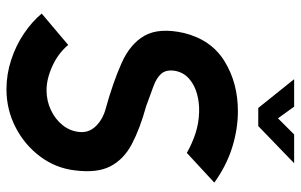

<svg xmlns="http://www.w3.org/2000/svg" viewBox="-188 -732 930 594"><g transform="rotate(90 277.0 -435.0)"><path d="M256 10Q210 10 165.5 -4.5Q121 -19 84 -44Q47 -69 22 -99L119 -181Q145 -150 184.5 -132Q224 -114 259 -114Q292 -114 320.5 -127.5Q349 -141 367 -163.5Q385 -186 388 -213Q392 -242 373 -263.5Q354 -285 323 -295Q236 -319 175.5 -346Q115 -373 90 -418Q65 -463 82 -539Q103 -624 170 -665Q237 -706 324 -706Q379 -706 435.5 -688.5Q492 -671 545 -633L453 -548Q425 -564 393.5 -574.5Q362 -585 327 -586Q298 -587 270.5 -579.5Q243 -572 223.5 -555Q204 -538 199 -511Q195 -484 208 -469Q221 -454 247.5 -444.5Q274 -435 309 -422Q378 -403 425.5 -378Q473 -353 494.5 -311.5Q516 -270 507 -201Q500 -142 464 -94Q428 -46 373.5 -18Q319 10 256 10ZM314 -769 225 -880H310L346 -830L396 -880H485L370 -769Z"/></g></svg>

Font: Kulim Park
Style: Bold Italic
Weight: 700
Italic angle: -8°
Designer: Noponies / Dale Sattler
Foundry: Noponies
Version: Version 1.000; ttfautohint (v1.8.3)